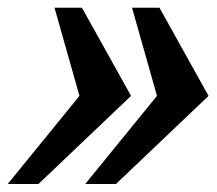

<svg xmlns="http://www.w3.org/2000/svg" viewBox="-20 -500 547 485"><path d="M117.7 -480.5H187L311 -257.8L77.1 -35.2H-0.5L180.7 -257.8ZM313.5 -480.5H382.8L506.8 -257.8L272.9 -35.2H195.3L376.5 -257.8Z"/></svg>

Font: Arian AMU Serif
Style: Bold Italic
Weight: 700
Italic angle: -15°
Designer: Ruben Hakobyan (Tarumian)
Foundry: Ruben Hakobyan (Tarumian)
Version: Version 1.002